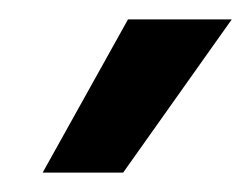

<svg xmlns="http://www.w3.org/2000/svg" viewBox="-20 -770 259 198"><path d="M112 -750H219L107 -592H24Z"/></svg>

Font: Oakes Grotesk Medium
Style: Italic
Weight: 500
Italic angle: -8°
Designer: Samuel Oakes
Foundry: Samuel Oakes
Version: Version 1.000;PS 001.000;hotconv 1.0.88;makeotf.lib2.5.64775